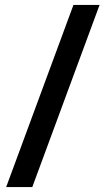

<svg xmlns="http://www.w3.org/2000/svg" viewBox="-20 -747 429 779"><path d="M5 12 278 -727H384L111 12Z"/></svg>

Font: Justus
Style: Bold
Weight: 700
Version: Version 001.001